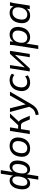

<svg xmlns="http://www.w3.org/2000/svg" viewBox="1916 -2692 1003 4875"><g transform="rotate(-90 2417.5 -254.5)"><path d="M294 216 340 -74Q314 -34 279 -12.5Q244 9 200 9Q142 9 104.5 -25Q67 -59 53.5 -120Q40 -181 53 -262Q72 -384 130.5 -448Q189 -512 270 -512Q318 -512 350 -488.5Q382 -465 395 -421L445 -736H535L487 -430Q512 -469 547 -490.5Q582 -512 625 -512Q684 -512 722 -478Q760 -444 773.5 -383.5Q787 -323 774 -242Q754 -120 696 -55.5Q638 9 555 9Q508 9 476 -14.5Q444 -38 431 -82L384 216ZM227 -62Q281 -62 318 -110Q355 -158 370 -252Q384 -344 360.5 -393Q337 -442 284 -442Q232 -442 194 -393Q156 -344 142 -252Q126 -158 149.5 -110Q173 -62 227 -62ZM541 -62Q594 -62 632 -110Q670 -158 685 -251Q699 -343 675.5 -392.5Q652 -442 599 -442Q545 -442 508 -392.5Q471 -343 457 -251Q442 -158 465 -110Q488 -62 541 -62Z M1086 9Q971 9 915 -63Q859 -135 879 -265Q898 -386 972.5 -449Q1047 -512 1151 -512Q1267 -512 1323 -440Q1379 -368 1359 -239Q1339 -118 1265 -54.5Q1191 9 1086 9ZM1092 -63Q1158 -63 1206 -110.5Q1254 -158 1269 -249Q1283 -344 1249 -391.5Q1215 -439 1145 -439Q1078 -439 1031 -392Q984 -345 970 -255Q954 -160 988 -111.5Q1022 -63 1092 -63Z M1451 0 1531 -503H1621L1588 -295H1676L1871 -503H1975L1764 -276Q1788 -266 1804.5 -243Q1821 -220 1840 -179L1916 0H1822L1756 -155Q1738 -196 1716.5 -210Q1695 -224 1655 -224H1577L1541 0Z M1947 227 1932 153Q1981 142 2015 128Q2049 114 2073.5 91Q2098 68 2119 32L2144 -11L2011 -503H2106L2205 -105L2430 -503H2528L2211 39Q2172 105 2132 142.5Q2092 180 2047 198.5Q2002 217 1947 227Z M2761 9Q2684 9 2631.5 -24Q2579 -57 2556.5 -118.5Q2534 -180 2548 -265Q2567 -386 2641 -449Q2715 -512 2824 -512Q2871 -512 2914 -497Q2957 -482 2984 -453L2950 -391Q2924 -416 2891 -427.5Q2858 -439 2827 -439Q2754 -439 2704 -392.5Q2654 -346 2640 -257Q2626 -166 2662 -115.5Q2698 -65 2774 -65Q2807 -65 2844 -77.5Q2881 -90 2914 -119L2943 -55Q2912 -25 2861.5 -8Q2811 9 2761 9Z M3041 0 3121 -503H3203L3144 -126L3488 -503H3564L3485 0H3402L3462 -377L3117 0Z M3610 216 3705 -384Q3710 -413 3712 -443Q3714 -473 3716 -503H3804L3798 -418Q3826 -462 3871.5 -487Q3917 -512 3977 -512Q4046 -512 4093.5 -479Q4141 -446 4160 -385Q4179 -324 4166 -239Q4146 -117 4076 -54Q4006 9 3908 9Q3850 9 3808 -17Q3766 -43 3750 -89L3701 216ZM3898 -63Q3966 -63 4012.5 -110.5Q4059 -158 4075 -249Q4090 -344 4056 -391.5Q4022 -439 3951 -439Q3884 -439 3836 -392Q3788 -345 3773 -255Q3759 -160 3793.5 -111.5Q3828 -63 3898 -63Z M4460 9Q4391 9 4344 -24Q4297 -57 4277.5 -118Q4258 -179 4272 -265Q4292 -386 4361.5 -449Q4431 -512 4530 -512Q4589 -512 4631.5 -485Q4674 -458 4689 -410L4713 -503H4800Q4792 -473 4785 -443Q4778 -413 4773 -384L4713 0H4622L4635 -79Q4606 -37 4562 -14Q4518 9 4460 9ZM4486 -63Q4553 -63 4601 -110.5Q4649 -158 4664 -249Q4679 -344 4644.5 -391.5Q4610 -439 4539 -439Q4472 -439 4424.5 -392Q4377 -345 4363 -255Q4347 -160 4381 -111.5Q4415 -63 4486 -63Z"/></g></svg>

Font: Mulish Medium
Style: Italic
Weight: 500
Italic angle: -9°
Designer: Vernon Adams
Foundry: Vernon Adams
Version: Version 3.603; ttfautohint (v1.8.3)